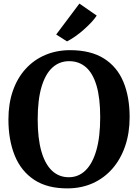

<svg xmlns="http://www.w3.org/2000/svg" viewBox="-20 -1029 762 1060"><path d="M355.9 11Q242.4 12.1 169.4 -35.9Q96.3 -84 61.4 -170.1Q26.5 -256.2 26.5 -369.3Q26.5 -457 51.1 -527.7Q75.7 -598.3 121.3 -648.4Q166.8 -698.6 229.5 -725.3Q292.2 -752.1 368.2 -752.1Q481.1 -751.7 553.6 -706.2Q626.1 -660.7 660.9 -577.8Q695.7 -494.8 695.7 -382.3Q695.7 -294.8 671.1 -222.9Q646.6 -150.9 601.4 -98.8Q556.2 -46.7 493.9 -18.2Q431.5 10.2 355.9 11ZM361.7 -691.3Q308.6 -691.3 269.7 -656.3Q230.8 -621.2 209.4 -549.8Q188.1 -478.4 188.1 -369.6Q188.1 -264 208.6 -193.1Q229 -122.2 267.4 -86.3Q305.8 -50.5 359.8 -50.5Q412.9 -50.5 451.7 -87.8Q490.6 -125.2 511.9 -199Q533.2 -272.8 533.2 -381.6Q533.2 -487.8 513 -556.2Q492.8 -624.6 454.4 -658Q416 -691.3 361.7 -691.3ZM350.3 -800.6H349.7L290.2 -838.4L418.4 -1009.2L513.9 -943Q503.2 -926.2 484.7 -906.2Q466.1 -886.3 443.4 -866.1Q420.7 -845.9 396.5 -828.8Q372.2 -811.7 350.3 -800.6Z"/></svg>

Font: Merriweather 7pt Light
Style: Regular
Weight: 300
Designer: Eben Sorkin
Foundry: Eben Sorkin
Version: Version 2.200;gftools[0.9.31]